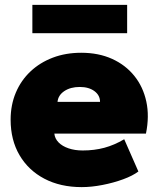

<svg xmlns="http://www.w3.org/2000/svg" viewBox="-20 -751 648 786"><path d="M314.5 15Q227 15 161.5 -19.5Q96 -54 59.8 -116Q23.5 -178 23.5 -261Q23.5 -321.5 44.8 -371.8Q66 -422 104.8 -458.5Q143.5 -495 196.2 -515Q249 -535 312.5 -535Q383.5 -535 438.8 -510Q494 -485 530 -440.2Q566 -395.5 579 -335.2Q592 -275 577.5 -204H202.5Q204.5 -183.5 219.8 -168Q235 -152.5 260.5 -143.8Q286 -135 318.5 -135Q366 -135 407 -146Q448 -157 488.5 -181L546.5 -49Q523.5 -31.5 484 -17Q444.5 -2.5 399.5 6.2Q354.5 15 314.5 15ZM215.5 -334H389.5Q389.5 -361 366.5 -378Q343.5 -395 306.5 -395Q268.5 -395 243.2 -378Q218 -361 215.5 -334ZM112.5 -615V-731H500.5V-615Z"/></svg>

Font: Geologica Thin Roman Black
Style: Regular
Weight: 900
Version: Version 1.010;gftools[0.9.28]